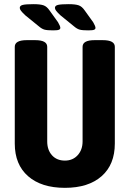

<svg xmlns="http://www.w3.org/2000/svg" viewBox="-20 -895 623 923"><path d="M51 -205V-670Q51 -702 109 -702H149Q207 -702 207 -670V-215Q207 -174 230 -148.5Q253 -123 292 -123Q330 -123 353.5 -149Q377 -175 377 -215V-670Q377 -702 435 -702H474Q532 -702 532 -670V-205Q532 -104 468.5 -48Q405 8 292 8Q179 8 115 -48Q51 -104 51 -205ZM166 -769 102 -821Q87 -835 81 -843Q75 -851 75 -857Q75 -868 90 -871.5Q105 -875 141 -875Q173 -875 189 -869.5Q205 -864 218 -845L259 -788Q270 -769 270 -761Q270 -755 263.5 -752Q257 -749 235 -749Q207 -749 194 -752.5Q181 -756 166 -769ZM335 -769 271 -821Q256 -835 250 -843Q244 -851 244 -857Q244 -868 259 -871.5Q274 -875 310 -875Q342 -875 358 -869.5Q374 -864 387 -845L428 -788Q439 -769 439 -761Q439 -755 432.5 -752Q426 -749 404 -749Q376 -749 363 -752.5Q350 -756 335 -769Z"/></svg>

Font: Asap Condensed
Style: Bold
Weight: 700
Designer: Pablo Cosgaya
Foundry: Omnibus-Type
Version: Version 1.010; ttfautohint (v1.8)